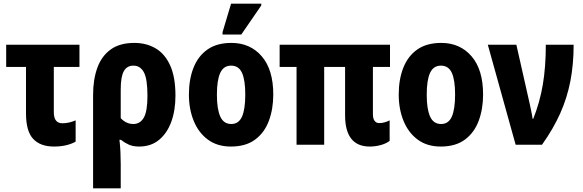

<svg xmlns="http://www.w3.org/2000/svg" viewBox="-20 -796 3207 1056"><path d="M277 10Q202 10 162.5 -32Q123 -74 123 -173V-428H14V-550H417V-428H276V-179Q276 -118 323 -118Q341 -118 359 -122Q377 -126 396 -134V-17Q373 -4 343 3Q313 10 277 10Z M492 240V-274Q492 -359 515.5 -423.5Q539 -488 589 -524Q639 -560 719 -560Q785 -560 836 -530Q887 -500 916 -436Q945 -372 945 -270Q945 -189 922 -126Q899 -63 854.5 -26.5Q810 10 745 10Q712 10 688.5 -0.5Q665 -11 645 -27H637Q641 6 642.5 41.5Q644 77 644 105V240ZM713 -114Q751 -114 771 -149Q791 -184 791 -269Q791 -363 771 -399Q751 -435 714 -435Q678 -435 661 -404.5Q644 -374 644 -304V-146Q658 -131 675.5 -122.5Q693 -114 713 -114Z M1483 -276Q1483 -197 1459 -132Q1435 -67 1383.5 -28.5Q1332 10 1250 10Q1175 10 1123.5 -28Q1072 -66 1045.5 -131Q1019 -196 1019 -276Q1019 -360 1044.5 -424Q1070 -488 1121.5 -524Q1173 -560 1253 -560Q1356 -560 1419.5 -486.5Q1483 -413 1483 -276ZM1173 -275Q1173 -196 1191.5 -155Q1210 -114 1252 -114Q1293 -114 1311 -154.5Q1329 -195 1329 -276Q1329 -356 1311 -395.5Q1293 -435 1251 -435Q1210 -435 1191.5 -395.5Q1173 -356 1173 -275ZM1204 -606V-619L1251 -776H1417V-766L1307 -606Z M2014 10Q1878 10 1878 -162V-428H1763V0H1611V-428H1518V-550H2125V-428H2031V-169Q2031 -143 2040.5 -131Q2050 -119 2065 -119Q2094 -119 2123 -134V-21Q2103 -6 2073.5 2Q2044 10 2014 10Z M2637 -276Q2637 -197 2613 -132Q2589 -67 2537.5 -28.5Q2486 10 2404 10Q2329 10 2277.5 -28Q2226 -66 2199.5 -131Q2173 -196 2173 -276Q2173 -360 2198.5 -424Q2224 -488 2275.5 -524Q2327 -560 2407 -560Q2510 -560 2573.5 -486.5Q2637 -413 2637 -276ZM2327 -275Q2327 -196 2345.5 -155Q2364 -114 2406 -114Q2447 -114 2465 -154.5Q2483 -195 2483 -276Q2483 -356 2465 -395.5Q2447 -435 2405 -435Q2364 -435 2345.5 -395.5Q2327 -356 2327 -275Z M2816 0 2663 -550H2820L2893 -227Q2897 -206 2902 -184Q2907 -162 2909 -143H2913Q2949 -233 2965.5 -330.5Q2982 -428 2982 -550H3135Q3135 -442 3117 -349.5Q3099 -257 3061 -172Q3023 -87 2961 0Z"/></svg>

Font: Noto Sans Condensed ExtraBold
Style: Regular
Weight: 800
Width: 3
Designer: Monotype Design Team
Foundry: Monotype Imaging Inc.
Version: Version 2.013; ttfautohint (v1.8.4.7-5d5b)